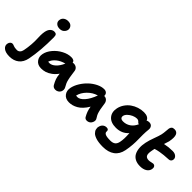

<svg xmlns="http://www.w3.org/2000/svg" viewBox="-132 -1744 2914 2914"><g transform="rotate(45 1324.5 -287.0)"><path d="M211.9 -617.2Q161.6 -617.2 134.8 -646Q107.9 -674.8 117.2 -716.8Q124.5 -752.4 153.3 -772.7Q182.1 -793 223.1 -793Q274.4 -793 298.3 -763.2Q322.3 -733.4 315.9 -696.8Q309.1 -664.6 282.5 -640.9Q255.9 -617.2 211.9 -617.2ZM-28.8 219.2Q-113.3 219.2 -155.5 185.3Q-197.8 151.4 -188 102.1Q-183.1 75.7 -167.2 60.8Q-151.4 45.9 -130.9 45.9Q-121.6 45.9 -111.1 49.6Q-100.6 53.2 -91.3 57.4Q-82 61.5 -63 65.2Q-43.9 68.8 -19 68.8Q10.7 68.8 31 48.6Q51.3 28.3 58.1 -6.8Q72.8 -81.5 77.6 -149.4Q82.5 -217.3 80.1 -257.6Q77.6 -297.9 78.1 -343.5Q78.6 -389.2 85.9 -425.8Q97.2 -480 125.5 -506.1Q153.8 -532.2 188 -532.2Q216.8 -532.2 229.7 -518.1Q242.7 -503.9 243.2 -464.8Q244.6 -182.6 203.1 27.8Q183.6 123.5 122.3 171.4Q61 219.2 -28.8 219.2Z M439.5 6.8Q363.8 6.8 325.2 -43.7Q286.6 -94.2 300.8 -163.1Q314 -231 368.2 -295.7Q422.4 -360.4 497.8 -400.1Q573.2 -439.9 644.5 -439.9Q709.5 -439.9 716.8 -395Q727.1 -397.9 737.8 -397.9Q774.9 -397.9 798.8 -377.4Q822.8 -356.9 826.7 -325.2Q830.1 -304.2 835.2 -266.1Q840.3 -228 843.8 -208.5Q847.2 -189 854 -159.9Q860.8 -130.9 871.6 -105.7Q882.3 -80.6 898.4 -54.2Q911.6 -34.2 912.1 -10Q912.6 14.2 902.3 34.7Q892.1 55.2 870.1 69.1Q848.1 83 819.8 83Q776.9 83 755.4 47.9Q728.5 0.5 714.6 -39.1Q700.7 -78.6 695.8 -137.2Q659.2 -85.4 613.8 -52.2Q568.4 -19 526.1 -6.1Q483.9 6.8 439.5 6.8ZM472.7 -140.1Q518.1 -140.1 565.9 -183.3Q613.8 -226.6 648.4 -306.2Q571.8 -287.6 516.4 -242.7Q460.9 -197.8 443.4 -142.1Q460.9 -140.1 472.7 -140.1Z M1102.5 71.8Q1025.9 71.8 987.3 21.5Q948.7 -28.8 963.4 -101.1Q976.1 -162.6 1015.1 -226.1Q1054.2 -289.6 1106.2 -338.4Q1158.2 -387.2 1220.7 -418.2Q1283.2 -449.2 1339.4 -449.2Q1374 -449.2 1394 -430.2Q1414.1 -411.1 1412.6 -376H1416.5Q1450.2 -376 1472.4 -352.8Q1494.6 -329.6 1498.5 -296.9Q1501 -283.2 1506.8 -243.4Q1512.7 -203.6 1515.6 -189Q1518.6 -174.3 1526.1 -146Q1533.7 -117.7 1544.4 -95.7Q1555.2 -73.7 1571.3 -49.8Q1579.6 -38.1 1581.1 -21.7Q1582.5 -5.4 1576.7 11.7Q1570.8 28.8 1559.8 43.7Q1548.8 58.6 1530.3 67.9Q1511.7 77.1 1489.3 77.1Q1454.6 77.1 1438.5 48.8Q1416 9.8 1402.6 -27.3Q1389.2 -64.5 1381.3 -115.2Q1351.1 -63 1315.4 -25.4Q1279.8 12.2 1243.2 32.7Q1206.5 53.2 1172.1 62.5Q1137.7 71.8 1102.5 71.8ZM1136.2 -75.2Q1187.5 -75.2 1242.7 -137.5Q1297.9 -199.7 1339.4 -313Q1254.4 -288.6 1189.5 -222.2Q1124.5 -155.8 1106.4 -78.1Q1119.6 -75.2 1136.2 -75.2Z M1942.4 186Q1897.9 186 1860.8 181.4Q1823.7 176.8 1797.4 168.7Q1771 160.6 1749.8 149.7Q1728.5 138.7 1716.1 125.7Q1703.6 112.8 1694.6 98.9Q1685.5 85 1683.1 70.8Q1680.7 56.6 1679.4 43.2Q1678.2 29.8 1682.1 18.1Q1690.4 -21 1715.6 -43Q1740.7 -64.9 1777.3 -64.9Q1823.7 -64.9 1820.3 -22Q1816.4 6.8 1846.7 22.5Q1877 38.1 1955.1 38.1Q2009.3 38.1 2036.9 16.1Q2064.5 -5.9 2074.2 -50.8Q2078.6 -73.7 2081.3 -94.7Q2084 -115.7 2084.5 -137.7Q2085 -159.7 2084.7 -172.9Q2084.5 -186 2083.5 -211.9Q2082.5 -237.8 2082 -248Q2004.4 -159.2 1877.9 -159.2Q1767.6 -159.2 1715.1 -220.2Q1662.6 -281.2 1681.2 -376Q1692.4 -432.1 1725.1 -480.2Q1757.8 -528.3 1803 -560.5Q1848.1 -592.8 1903.1 -610.8Q1958 -628.9 2014.2 -628.9Q2109.9 -628.9 2133.3 -564.9Q2147.9 -578.1 2176.3 -578.1Q2217.8 -578.1 2236.3 -552.7Q2254.9 -527.3 2251 -492.2Q2244.6 -437 2243.9 -376Q2243.2 -314.9 2244.6 -270.5Q2246.1 -226.1 2241.5 -159.9Q2236.8 -93.8 2223.1 -23.9Q2202.6 80.6 2130.6 133.3Q2058.6 186 1942.4 186ZM1828.1 -363.8Q1822.8 -336.4 1837.9 -320.3Q1853 -304.2 1889.2 -304.2Q1953.6 -304.2 2006.3 -340.3Q2059.1 -376.5 2088.4 -444.8Q2077.1 -444.8 2068.6 -451.2Q2060.1 -457.5 2054.7 -464.8Q2049.3 -472.2 2037.1 -478.5Q2024.9 -484.9 2007.3 -484.9Q1971.7 -484.9 1931.6 -466.8Q1891.6 -448.7 1862.5 -420.4Q1833.5 -392.1 1828.1 -363.8Z M2549.8 -4.9Q2486.8 -4.9 2442.6 -28.1Q2398.4 -51.3 2376.2 -92.5Q2354 -133.8 2348.6 -190.9Q2343.3 -248 2357.9 -315.9Q2371.1 -379.4 2400.6 -458.3Q2430.2 -537.1 2439.9 -579.1Q2448.2 -616.7 2451.2 -661.6Q2454.1 -706.5 2457 -721.2Q2462.9 -746.6 2478 -760.3Q2493.2 -773.9 2525.9 -773.9Q2578.6 -773.9 2596.9 -728.8Q2615.2 -683.6 2596.2 -585.9Q2589.8 -558.6 2569.8 -502Q2654.3 -520 2737.8 -520Q2787.6 -520 2816.4 -493.7Q2845.2 -467.3 2837.9 -431.2Q2835.4 -413.6 2822.3 -401.1Q2809.1 -388.7 2790 -387.2Q2720.2 -382.8 2686.3 -379.9Q2652.3 -377 2607.2 -369.1Q2562 -361.3 2521 -348.1Q2520 -343.3 2516.4 -326.4Q2512.7 -309.6 2511.2 -299.8Q2496.1 -225.1 2513.7 -193.6Q2531.2 -162.1 2582 -162.1Q2603 -162.1 2627.9 -168.9Q2652.8 -175.8 2664.1 -175.8Q2690.9 -175.8 2703.9 -155.8Q2716.8 -135.7 2710.9 -105Q2701.2 -57.6 2658.4 -31.2Q2615.7 -4.9 2549.8 -4.9Z"/></g></svg>

Font: Shantell Sans Irregular Bouncy
Style: Bold Italic
Weight: 700
Italic angle: -11.31°
Designer: Stephen Nixon, Anya Danilova, Shantell Martin
Foundry: Arrow Type
Version: Version 1.006;[9816181b4]